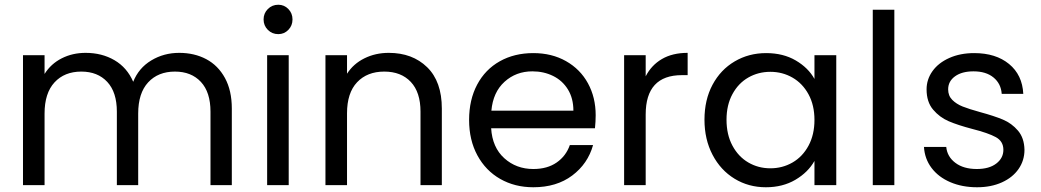

<svg xmlns="http://www.w3.org/2000/svg" viewBox="-20 -781 4393 810"><path d="M736 -558Q800 -558 850 -531.5Q900 -505 929 -452Q958 -399 958 -323V0H868V-310Q868 -392 827.5 -435.5Q787 -479 718 -479Q647 -479 605 -433.5Q563 -388 563 -302V0H473V-310Q473 -392 432.5 -435.5Q392 -479 323 -479Q252 -479 210 -433.5Q168 -388 168 -302V0H77V-548H168V-469Q195 -512 240.5 -535Q286 -558 341 -558Q410 -558 463 -527Q516 -496 542 -436Q565 -494 618 -526Q671 -558 736 -558Z M1154 -637Q1128 -637 1110 -655Q1092 -673 1092 -699Q1092 -725 1110 -743Q1128 -761 1154 -761Q1179 -761 1196.5 -743Q1214 -725 1214 -699Q1214 -673 1196.5 -655Q1179 -637 1154 -637ZM1198 -548V0H1107V-548Z M1620 -558Q1720 -558 1782 -497.5Q1844 -437 1844 -323V0H1754V-310Q1754 -392 1713 -435.5Q1672 -479 1601 -479Q1529 -479 1486.5 -434Q1444 -389 1444 -303V0H1353V-548H1444V-470Q1471 -512 1517.5 -535Q1564 -558 1620 -558Z M2493 -295Q2493 -269 2490 -240H2052Q2057 -159 2107.5 -113.5Q2158 -68 2230 -68Q2289 -68 2328.5 -95.5Q2368 -123 2384 -169H2482Q2460 -90 2394 -40.5Q2328 9 2230 9Q2152 9 2090.5 -26Q2029 -61 1994 -125.5Q1959 -190 1959 -275Q1959 -360 1993 -424Q2027 -488 2088.5 -522.5Q2150 -557 2230 -557Q2308 -557 2368 -523Q2428 -489 2460.5 -429.5Q2493 -370 2493 -295ZM2399 -314Q2399 -366 2376 -403.5Q2353 -441 2313.5 -460.5Q2274 -480 2226 -480Q2157 -480 2108.5 -436Q2060 -392 2053 -314Z M2704 -459Q2728 -506 2772.5 -532Q2817 -558 2881 -558V-464H2857Q2704 -464 2704 -298V0H2613V-548H2704Z M2952 -276Q2952 -360 2986 -423.5Q3020 -487 3079.5 -522Q3139 -557 3212 -557Q3284 -557 3337 -526Q3390 -495 3416 -448V-548H3508V0H3416V-102Q3389 -54 3335.5 -22.5Q3282 9 3211 9Q3138 9 3079 -27Q3020 -63 2986 -128Q2952 -193 2952 -276ZM3416 -275Q3416 -337 3391 -383Q3366 -429 3323.5 -453.5Q3281 -478 3230 -478Q3179 -478 3137 -454Q3095 -430 3070 -384Q3045 -338 3045 -276Q3045 -213 3070 -166.5Q3095 -120 3137 -95.5Q3179 -71 3230 -71Q3281 -71 3323.5 -95.5Q3366 -120 3391 -166.5Q3416 -213 3416 -275Z M3753 -740V0H3662V-740Z M4102 9Q4039 9 3989 -12.5Q3939 -34 3910 -72.5Q3881 -111 3878 -161H3972Q3976 -120 4010.5 -94Q4045 -68 4101 -68Q4153 -68 4183 -91Q4213 -114 4213 -149Q4213 -185 4181 -202.5Q4149 -220 4082 -237Q4021 -253 3982.5 -269.5Q3944 -286 3916.5 -318.5Q3889 -351 3889 -404Q3889 -446 3914 -481Q3939 -516 3985 -536.5Q4031 -557 4090 -557Q4181 -557 4237 -511Q4293 -465 4297 -385H4206Q4203 -428 4171.5 -454Q4140 -480 4087 -480Q4038 -480 4009 -459Q3980 -438 3980 -404Q3980 -377 3997.5 -359.5Q4015 -342 4041.5 -331.5Q4068 -321 4115 -308Q4174 -292 4211 -276.5Q4248 -261 4274.5 -230Q4301 -199 4302 -149Q4302 -104 4277 -68Q4252 -32 4206.5 -11.5Q4161 9 4102 9Z"/></svg>

Font: A Bank Premium Regular
Style: Regular
Weight: 400
Designer: Ninad Kale (Devanagari), Jonny Pinhorn (Latin), Htun Naung (Myanmar)
Foundry: Indian Type Foundry
Version: 4.004